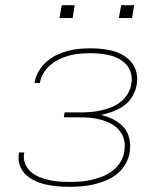

<svg xmlns="http://www.w3.org/2000/svg" viewBox="-20 -715 640 743"><path d="M249 8Q226 8 202.5 6Q179 4 157 -1Q135 -6 115 -15.5Q95 -25 79.5 -39.5Q64 -54 56.5 -75.5Q49 -97 53 -121Q53 -122 53 -123Q53 -124 53 -125H74Q74 -124 74 -123Q74 -122 73 -122Q70 -101 77 -82.5Q84 -64 98.5 -51Q113 -38 131 -30.5Q149 -23 168.5 -18.5Q188 -14 208 -12.5Q228 -11 249 -11Q270 -11 291.5 -12.5Q313 -14 334 -19Q355 -24 376 -32Q397 -40 415.5 -54Q434 -68 446 -88Q458 -108 461 -129Q465 -151 460.5 -172Q456 -193 443 -209Q430 -225 412 -235Q394 -245 373.5 -251Q353 -257 331 -259Q309 -261 287 -261H227L230 -280H290Q310 -280 330 -281.5Q350 -283 370 -287.5Q390 -292 409.5 -299.5Q429 -307 446 -320Q463 -333 474 -351.5Q485 -370 488 -389Q492 -409 487.5 -428.5Q483 -448 471.5 -462Q460 -476 443.5 -485.5Q427 -495 408.5 -500Q390 -505 370 -507Q350 -509 330 -509Q311 -509 291 -507.5Q271 -506 251.5 -501Q232 -496 213 -487.5Q194 -479 177.5 -465.5Q161 -452 149.5 -434Q138 -416 135 -397Q135 -396 135 -395.5Q135 -395 135 -394H114Q114 -395 114 -396Q114 -397 114 -397Q118 -419 130 -439.5Q142 -460 160 -476Q178 -492 199 -502Q220 -512 242 -518Q264 -524 286.5 -526Q309 -528 330 -528Q353 -528 376 -525.5Q399 -523 420 -517Q441 -511 459.5 -499.5Q478 -488 491 -471Q504 -454 508.5 -432Q513 -410 509 -387Q505 -364 492.5 -342.5Q480 -321 460 -306.5Q440 -292 417 -283.5Q394 -275 371 -270Q397 -264 419.5 -252.5Q442 -241 458.5 -222.5Q475 -204 480.5 -178Q486 -152 482 -126Q478 -102 465.5 -80Q453 -58 433 -42Q413 -26 390 -16.5Q367 -7 343.5 -1.5Q320 4 296 6Q272 8 249 8ZM440 -645 449 -695H499L491 -645ZM210 -645 219 -695H269L261 -645Z"/></svg>

Font: Iosevka SS04 Thin Extended
Style: Italic
Weight: 100
Width: 7
Italic angle: -9°
Monospace: yes
Designer: Belleve Invis
Foundry: Belleve Invis
Version: Version 19.0.0; ttfautohint (v1.8.4)